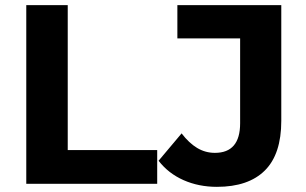

<svg xmlns="http://www.w3.org/2000/svg" viewBox="-20 -720 1199 752"><path d="M82.9 0V-700H245.3V-132.3H595.7V0ZM829.5 11.8Q758.4 11.8 699 -14.4Q639.7 -40.6 601.1 -90.4L691.3 -197.6Q719.9 -160 752 -140.6Q784.2 -121.3 821.6 -121.3Q920.5 -121.3 920.5 -237.3V-569.7H674.7V-700H1081.7V-246.5Q1081.7 -116.3 1017.4 -52.3Q953 11.8 829.5 11.8Z"/></svg>

Font: Montserrat Thin
Style: Regular
Weight: 100
Designer: Julieta Ulanovsky
Foundry: Julieta Ulanovsky
Version: Version 9.000